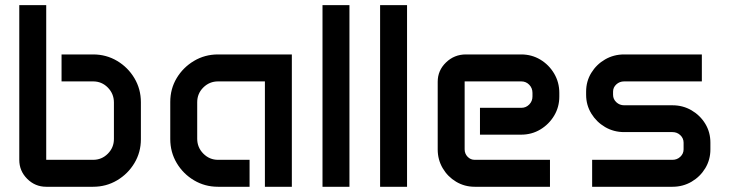

<svg xmlns="http://www.w3.org/2000/svg" viewBox="-20 -714 2790 734"><path d="M53.7 -694.3H156.7V-103H335.9Q369.1 -103 392.3 -126.5Q415.5 -149.9 415.5 -182.6V-322.3Q415.5 -355.5 392.3 -379.2Q369.1 -402.8 335.9 -402.8H215.3V-505.9H335.9Q386.2 -505.9 427.7 -481.2Q469.2 -456.5 493.9 -415Q518.6 -373.5 518.6 -323.2V-181.6Q518.6 -131.8 493.9 -90.6Q469.2 -49.3 427.7 -24.7Q386.2 0 335.9 0H156.7Q114.3 0 84 -30.3Q53.7 -60.5 53.7 -103Z M630.9 -324.2Q630.9 -374.5 655.5 -415.5Q680.2 -456.5 721.7 -481.2Q763.2 -505.9 813.5 -505.9H1095.7V0H992.7V-402.8H813.5Q780.8 -402.8 757.3 -379.6Q733.9 -356.4 733.9 -323.2V-183.6Q733.9 -150.4 757.3 -126.7Q780.8 -103 813.5 -103H934.1V0H813.5Q763.2 0 721.7 -24.7Q680.2 -49.3 655.5 -90.8Q630.9 -132.3 630.9 -182.6Z M1212.9 -694.3H1315.9V0H1212.9Z M1433.1 -694.3H1536.1V0H1433.1Z M1653.3 -401.4Q1653.3 -444.8 1685.1 -475.3Q1716.8 -505.9 1761.2 -505.9H1972.2Q2012.7 -505.9 2045.7 -486.1Q2078.6 -466.3 2098.4 -432.9Q2118.2 -399.4 2118.2 -358.9V-344.7Q2118.2 -304.7 2098.4 -271.7Q2078.6 -238.8 2045.7 -219Q2012.7 -199.2 1972.2 -199.2H1814.9V-301.8H1973.1Q1990.7 -301.8 2003.2 -314.5Q2015.6 -327.1 2015.6 -345.2V-358.9Q2015.6 -377.4 2003.2 -390.1Q1990.7 -402.8 1973.1 -402.8H1756.3V-143.1Q1756.3 -126.5 1767.6 -114.7Q1778.8 -103 1794.9 -103H2082.5V0H1794.9Q1755.9 0 1723.6 -19.3Q1691.4 -38.6 1672.4 -71Q1653.3 -103.5 1653.3 -142.6Z M2220.7 -363.8Q2220.7 -403.3 2240.5 -435.5Q2260.3 -467.8 2293.2 -486.8Q2326.2 -505.9 2366.2 -505.9H2663.1V-402.8H2366.2Q2348.6 -402.8 2336.2 -391.4Q2323.7 -379.9 2323.7 -363.8V-351.6Q2323.7 -335 2336.2 -323.2Q2348.6 -311.5 2366.2 -311.5H2550.8Q2590.8 -311.5 2623.8 -292.2Q2656.7 -272.9 2676.3 -240.7Q2695.8 -208.5 2695.8 -168.9V-142.6Q2695.8 -103.5 2676.3 -71Q2656.7 -38.6 2623.8 -19.3Q2590.8 0 2550.8 0H2243.7V-103H2550.8Q2568.4 -103 2580.8 -114.7Q2593.3 -126.5 2593.3 -143.1V-168.5Q2593.3 -185.5 2580.8 -197.3Q2568.4 -209 2550.8 -209H2366.2Q2326.2 -209 2293.2 -228.3Q2260.3 -247.6 2240.5 -280Q2220.7 -312.5 2220.7 -351.6Z"/></svg>

Font: Anta
Style: Regular
Weight: 400
Designer: Sergej Lebedev
Foundry: Sergej Lebedev
Version: Version 1.000; ttfautohint (v1.8.4.7-5d5b)